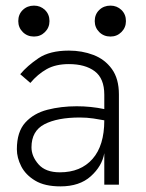

<svg xmlns="http://www.w3.org/2000/svg" viewBox="-20 -657 521 683"><path d="M195 6Q139 6 105 -14.5Q71 -35 55.5 -65.5Q40 -96 40 -126Q40 -188 70 -221Q100 -254 148.5 -266.5Q197 -279 253 -279Q303 -279 351 -269V-320Q351 -378 317 -403.5Q283 -429 225 -429Q178 -429 146 -411Q114 -393 88 -362L52 -393Q77 -423 117 -450Q157 -477 225 -477Q272 -477 312.5 -461.5Q353 -446 378 -411.5Q403 -377 403 -321V0H351V-112Q343 -66 303 -30Q263 6 195 6ZM193 -44Q267 -44 309 -91.5Q351 -139 351 -229Q336 -232 312.5 -235.5Q289 -239 264 -239Q184 -239 138 -215Q92 -191 92 -133Q92 -101 117 -72.5Q142 -44 193 -44ZM373 -527Q349 -527 333 -543Q317 -559 317 -582Q317 -606 333 -621.5Q349 -637 373 -637Q396 -637 412 -621.5Q428 -606 428 -582Q428 -559 412 -543Q396 -527 373 -527ZM101 -527Q77 -527 61 -543Q45 -559 45 -582Q45 -606 61 -621.5Q77 -637 101 -637Q124 -637 140 -621.5Q156 -606 156 -582Q156 -559 140 -543Q124 -527 101 -527Z"/></svg>

Font: Lil Grotesk Light
Style: Regular
Weight: 300
Designer: Bastien Sozeau
Foundry: NBR — Bastien Sozeau
Version: Version 3.003; ttfautohint (v1.8.4.7-5d5b);gftools[0.9.33]